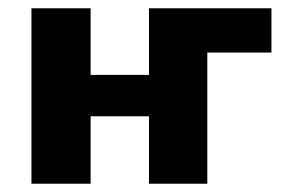

<svg xmlns="http://www.w3.org/2000/svg" viewBox="-20 -444 699 464"><path d="M56 0V-424H199V0ZM126 -163V-263H411V-163ZM340 0V-424H481V0ZM413 -317V-424H636V-317Z"/></svg>

Font: Ysabeau ExtraBold
Style: Regular
Weight: 800
Designer: Christian Thalmann (Catharsis Fonts)
Version: Version 2.002